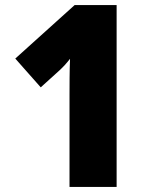

<svg xmlns="http://www.w3.org/2000/svg" viewBox="-20 -734 593 754"><path d="M438 0V-714H273L40 -504L140 -391L214 -458C228 -471 241 -485 255 -503C253 -457 253 -390 253 -361V0Z"/></svg>

Font: Noto Sans Khmer SemiCondensed Black
Style: Regular
Weight: 900
Width: 4
Designer: Danh Hong and the Monotype Design Team
Foundry: Monotype Imaging Inc.
Version: Version 2.004